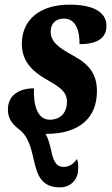

<svg xmlns="http://www.w3.org/2000/svg" viewBox="-20 -566 482 826"><path d="M238 240C281 240 314 210 316 166C317 151 318 135 311 118C294 141 278 152 253 152C216 152 207 115 199 76C193 52 187 28 176 10H178C322 10 397 -59 397 -174C397 -242 369 -286 298 -325C236 -359 198 -384 198 -430C198 -462 217 -486 255 -486C312 -486 323 -422 322 -376C394 -376 438 -399 438 -455C438 -503 399 -546 279 -546C152 -546 74 -481 74 -378C74 -306 114 -263 175 -227C238 -191 268 -172 268 -128C268 -81 240 -51 194 -51C141 -51 123 -114 126 -186C66 -186 14 -159 14 -95C14 -58 30 -35 59 -12C108 24 115 81 131 145C147 209 176 240 238 240Z"/></svg>

Font: Noto Serif Condensed Extra
Style: Italic
Weight: 800
Width: 3
Italic angle: -12°
Designer: Monotype Design Team
Foundry: Monotype Imaging Inc.
Version: Version 1.901